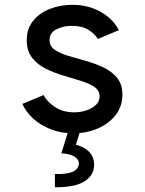

<svg xmlns="http://www.w3.org/2000/svg" viewBox="-20 -547 602 799"><path d="M285.2 7.8Q233.9 7.8 190.7 -9.3Q147.5 -26.4 117.2 -54.4Q86.9 -82.5 73.2 -114.7L161.6 -151.4Q174.8 -124.5 208 -102.1Q241.2 -79.6 288.6 -79.6Q315.9 -79.6 340.3 -87.9Q364.7 -96.2 379.6 -110.8Q394.5 -125.5 394.5 -146Q394.5 -170.4 372.6 -185.3Q350.6 -200.2 316.2 -210.7Q281.7 -221.2 243.2 -232.7Q204.6 -244.1 169.9 -261.5Q135.3 -278.8 113.3 -307.1Q91.3 -335.4 91.3 -379.9Q91.3 -427.7 118.2 -460.7Q145 -493.7 188.2 -510.3Q231.4 -526.9 280.8 -526.9Q347.2 -526.9 398.9 -497.6Q450.7 -468.3 474.6 -421.4L387.2 -384.8Q375 -405.8 348.1 -422.6Q321.3 -439.5 278.8 -439.5Q242.2 -439.5 214.1 -424.6Q186 -409.7 186 -380.4Q186 -355 208 -339.8Q230 -324.7 264.4 -314.5Q298.8 -304.2 337.4 -293.5Q376 -282.7 410.6 -266.4Q445.3 -250 467.3 -223.1Q489.3 -196.3 489.3 -152.8Q489.3 -104.5 461.2 -68.4Q433.1 -32.2 386.5 -12.2Q339.8 7.8 285.2 7.8ZM208.5 232.4V177.2Q258.3 178.7 283.2 167.5Q308.1 156.2 308.1 132.3Q308.1 115.7 288.8 104Q269.5 92.3 235.4 91.3L263.7 0H313L288.1 80.1L280.8 52.2Q324.2 59.6 347.9 81.8Q371.6 104 371.6 138.7Q371.6 182.6 331.5 207.8Q291.5 232.9 208.5 232.4Z"/></svg>

Font: Reddit Mono Medium
Style: Regular
Weight: 500
Monospace: yes
Designer: Stephen Hutchings
Foundry: Reddit
Version: Version 1.014